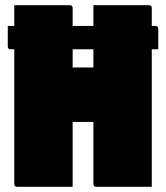

<svg xmlns="http://www.w3.org/2000/svg" viewBox="-20 -720 640 740"><path d="M565 0H351Q340 0 340 -11V-250H260V0H46Q35 0 35 -11V-530H21Q10 -530 10 -541V-620H35V-700H249Q260 -700 260 -689V-620H340V-700H554Q565 -700 565 -689V-620H579Q590 -620 590 -609V-530H565ZM340 -530H260V-460H340Z"/></svg>

Font: Recursive Mn Lnr St XBk
Style: Regular
Weight: 1000
Monospace: yes
Version: Version 1.079;hotconv 1.0.112;makeotfexe 2.5.65598; ttfautoh